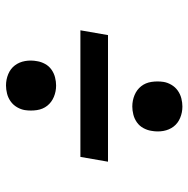

<svg xmlns="http://www.w3.org/2000/svg" viewBox="-14 -660 628 640"><g transform="rotate(90 300.0 -340.0)"><path d="M335 -467Q315 -467 297 -474.5Q279 -482 267.5 -496.5Q256 -511 253 -531Q250 -551 253 -571Q255 -584 262.5 -597Q270 -610 282 -618.5Q294 -627 308 -630.5Q322 -634 335 -634Q355 -634 373 -626.5Q391 -619 402 -604.5Q413 -590 416.5 -570.5Q420 -551 416 -530Q414 -517 407 -504Q400 -491 388 -482.5Q376 -474 362 -470.5Q348 -467 335 -467ZM81 -294 97 -386H519L503 -294ZM265 -46Q245 -46 227 -53.5Q209 -61 198 -75.5Q187 -90 183.5 -109.5Q180 -129 184 -150Q186 -163 193 -176Q200 -189 212 -197.5Q224 -206 238 -209.5Q252 -213 265 -213Q285 -213 303 -205.5Q321 -198 332.5 -183.5Q344 -169 347 -149Q350 -129 347 -109Q345 -96 337.5 -83Q330 -70 318 -61.5Q306 -53 292 -49.5Q278 -46 265 -46Z"/></g></svg>

Font: Iosevka Etoile Semibold
Style: Italic
Weight: 600
Italic angle: -9°
Designer: Belleve Invis
Foundry: Belleve Invis
Version: Version 22.1.2; ttfautohint (v1.8.4)